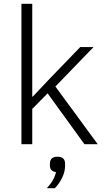

<svg xmlns="http://www.w3.org/2000/svg" viewBox="-20 -760 553 1012"><path d="M323 103V114Q323 145 307.5 177Q292 209 269 232H227Q266 190 275 147Q243 143 243 112V103Q243 66 283 66Q323 66 323 103ZM93 0V-740H150V-251H153L233 -336L403 -512H473L272 -304L495 0H425L231 -268L150 -186V0Z"/></svg>

Font: IBM Plex Sans Light
Style: Regular
Weight: 300
Designer: Mike Abbink, Paul van der Laan, Pieter van Rosmalen
Foundry: Bold Monday
Version: Version 3.0